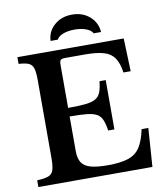

<svg xmlns="http://www.w3.org/2000/svg" viewBox="-101 -1042 965 1124"><g transform="rotate(-10 382.0 -480.0)"><path d="M287 -680V-426Q351 -426 390 -430Q429 -434 450.5 -446.5Q472 -459 481.5 -483.5Q491 -508 495 -548H532V-255H495Q489 -296 478.5 -320Q468 -344 447 -355.5Q426 -367 388 -371Q350 -375 287 -375V-169Q287 -126 303 -101Q319 -76 356.5 -65.5Q394 -55 458 -55Q534 -55 579.5 -70Q625 -85 650 -123Q675 -161 689 -229H729L713 0H35V-40Q80 -42 102.5 -50.5Q125 -59 132.5 -83Q140 -107 140 -154V-616Q140 -663 133 -686.5Q126 -710 106 -719Q86 -728 46 -730V-770H678L685 -574H642Q634 -630 613 -661Q592 -692 550.5 -704.5Q509 -717 438 -717H325Q300 -717 293.5 -710.5Q287 -704 287 -680ZM510 -830Q501 -849 471.5 -860Q442 -871 403 -871Q364 -871 335 -860Q306 -849 297 -830H254Q256 -886 298.5 -923Q341 -960 404 -960Q466 -960 508 -923.5Q550 -887 554 -830Z"/></g></svg>

Font: Libre Baskerville
Style: Bold
Weight: 700
Designer: Pablo Impallari, Rodrigo Fuenzalida
Foundry: Pablo Impallari, Rodrigo Fuenzalida
Version: Version 1.051; ttfautohint (v1.8.4.7-5d5b)